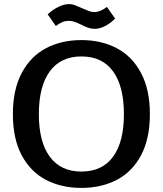

<svg xmlns="http://www.w3.org/2000/svg" viewBox="-20 -905 796 939"><path d="M378 -784Q359 -793 345.5 -798Q332 -803 317 -803Q299 -803 285 -797Q271 -791 253 -778L213 -835Q237 -857 265 -871Q293 -885 317 -885Q332 -885 345.5 -880Q359 -875 381 -865Q404 -855 416 -850.5Q428 -846 442 -846Q470 -846 503 -871L543 -814Q519 -790 493 -777Q467 -764 443 -764Q427 -764 412 -769Q397 -774 378 -784ZM43 -347Q43 -467 86.5 -548.5Q130 -630 205.5 -669.5Q281 -709 378 -709Q475 -709 550.5 -669.5Q626 -630 669.5 -548.5Q713 -467 713 -347Q713 -226 669.5 -145Q626 -64 550.5 -25Q475 14 378 14Q281 14 205.5 -25Q130 -64 86.5 -145Q43 -226 43 -347ZM586 -347Q586 -483 533 -556Q480 -629 378 -629Q277 -629 223.5 -556Q170 -483 170 -347Q170 -211 223.5 -138.5Q277 -66 378 -66Q480 -66 533 -138.5Q586 -211 586 -347Z"/></svg>

Font: Maitree SemiBold
Style: Regular
Weight: 600
Designer: CadsonDemak Team
Foundry: CadsonDemak
Version: Version 1.001